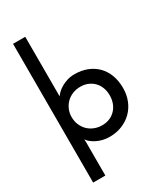

<svg xmlns="http://www.w3.org/2000/svg" viewBox="-236 -874 1011 1172"><g transform="rotate(-30 270.0 -288.0)"><path d="M405 -156.5Q414 -181 414 -210Q414 -239 405 -263.5Q396 -288 379 -306Q362 -324 338 -334.5Q314 -345 284 -345Q254 -345 228.5 -334.5Q203 -324 185 -306Q167 -288 156.5 -263.5Q146 -239 146 -210Q146 -181 156.5 -156Q167 -131 185 -113Q203 -95 228.5 -84.5Q254 -74 284 -74Q314 -74 338 -84.5Q362 -95 379 -113.5Q396 -132 405 -156.5ZM507 -208Q507 -161 491 -121Q475 -81 446 -52Q417 -23 376.5 -6.5Q336 10 288 10Q263 10 240.5 4.5Q218 -1 199 -10.5Q180 -20 166 -31.5Q152 -43 145 -55Q145 -50 145.5 -44.5Q146 -39 146 -34V201H60V-777H146V-357Q154 -369 167.5 -381.5Q181 -394 199.5 -404.5Q218 -415 241 -422Q264 -429 292 -429Q340 -429 379.5 -413.5Q419 -398 447.5 -369.5Q476 -341 491.5 -300Q507 -259 507 -208Z"/></g></svg>

Font: JosefinSans
Style: SemiBold
Weight: 600
Designer: Santiago Orozco
Foundry: Typemade
Version: Version 1.0 ; ttfautohint (v1.3)